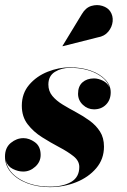

<svg xmlns="http://www.w3.org/2000/svg" viewBox="-23 -739 510 770"><path d="M368.5 -589 228 -553.5 227.5 -554.5 305 -682Q320.5 -708.5 343.5 -715.2Q366.5 -722 387.8 -715.2Q409 -708.5 419 -693.5Q431 -675.5 428.8 -653Q426.5 -630.5 411.2 -612Q396 -593.5 368.5 -589ZM394 -151Q394 -101 363 -64.5Q332 -28 282.5 -8.2Q233 11.5 177 11.5Q127.5 11.5 86.5 -4Q45.5 -19.5 21.2 -47.2Q-3 -75 -3 -111Q-3 -146.5 20.2 -165.8Q43.5 -185 71 -185Q94.5 -185 117.2 -168.5Q140 -152 140 -117.5Q140 -90 118.5 -70.5Q97 -51 70 -51Q49.5 -51 28.5 -61.5Q7.5 -72 0.5 -94Q9.5 -47.5 59 -19Q108.5 9.5 177 9.5Q230 9.5 262.5 -9.5Q295 -28.5 295 -69.5Q295 -94 271.8 -112.5Q248.5 -131 214.2 -149Q180 -167 145.5 -188.8Q111 -210.5 87.8 -240.8Q64.5 -271 64.5 -315Q64.5 -364.5 94 -399Q123.5 -433.5 168 -451.2Q212.5 -469 258 -469Q304.5 -469 341.2 -455.8Q378 -442.5 399.5 -419.8Q421 -397 421 -369Q421 -338.5 402.2 -319.5Q383.5 -300.5 354 -300.5Q328.5 -300.5 309.2 -318.8Q290 -337 290 -363Q290 -393 307.8 -408.8Q325.5 -424.5 354 -424.5Q371.5 -424.5 390 -415.2Q408.5 -406 416 -388.5Q405.5 -422.5 362 -444.8Q318.5 -467 258 -467Q223.5 -467 197.2 -450.8Q171 -434.5 171 -400Q171 -373.5 187 -354.2Q203 -335 228.5 -319.5Q254 -304 282.5 -288.8Q311 -273.5 336.5 -255Q362 -236.5 378 -211.5Q394 -186.5 394 -151Z"/></svg>

Font: Bodoni* 96
Style: Bold Italic
Weight: 700
Italic angle: -13°
Version: Version 2.2